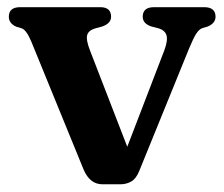

<svg xmlns="http://www.w3.org/2000/svg" viewBox="-20 -494 608 522"><path d="M307.5 7H258.5Q224.5 7 207.5 -32.5L65.5 -380Q52 -412.5 39 -417L24 -421.5Q4 -430.5 4 -448.5Q4 -474.5 35 -474.5H252.5Q282 -474.5 282 -448.5Q282 -430.5 258 -422L241.5 -417.5Q220.5 -412 217 -398.5Q213.5 -385 225 -356L326 -95L426.5 -356.5Q437 -384.5 432.5 -398.5Q428 -412.5 409 -417.5L391.5 -422Q368 -430 368 -448.5Q368 -474.5 399 -474.5H535Q566 -474.5 566 -448.5Q566 -431 545 -422L530 -417.5Q521.5 -414.5 513.8 -402.8Q506 -391 494 -362L358.5 -29Q350 -8 336.8 -0.5Q323.5 7 307.5 7Z"/></svg>

Font: Fraunces 9pt S050 SemiBold
Style: Regular
Weight: 600
Version: Version 1.000; ttfautohint (v1.8.3)